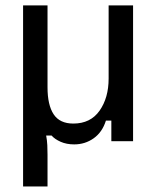

<svg xmlns="http://www.w3.org/2000/svg" viewBox="-20 -520 582 707"><path d="M155 166.7H65V-500H155V-198.3Q155 -133.3 177.5 -99.2Q200 -65 250 -65Q313.3 -65 346.7 -112.5Q380 -160 380 -230.8V-500H470V0H390V-75.8H370Q356.7 -33.3 325 -10.8Q293.3 11.7 253.3 11.7Q225 11.7 203.3 2.1Q181.7 -7.5 170 -20.8H150Q153.3 -3.3 154.2 14.6Q155 32.5 155 50Z"/></svg>

Font: Familjen Grotesk Variable
Style: Regular
Weight: 400
Designer: Anders Wikstroem, Jonas Baeckman, Matilda Gysing, Kristian Moeller
Foundry: Familjen STHLM AB
Version: Version 2.000